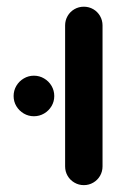

<svg xmlns="http://www.w3.org/2000/svg" viewBox="-20 -544 365 570"><path d="M173.3 -50V-468.5Q173.3 -483.7 180.7 -496.5Q188.1 -509.3 200.9 -516.7Q213.7 -524.1 228.9 -524.1Q244.1 -524.1 256.9 -516.7Q269.6 -509.3 277 -496.5Q284.4 -483.7 284.4 -468.5V-50Q284.4 -34.8 277 -22Q269.6 -9.3 256.9 -1.9Q244.1 5.6 228.9 5.6Q213.7 5.6 200.9 -1.9Q188.1 -9.3 180.7 -22Q173.3 -34.8 173.3 -50ZM20.4 -258.9Q20.4 -275.2 28.5 -289.1Q36.7 -303 50.6 -311.1Q64.4 -319.3 80.7 -319.3Q97 -319.3 110.9 -311.1Q124.8 -303 133 -289.1Q141.1 -275.2 141.1 -258.9Q141.1 -242.6 133 -228.9Q124.8 -215.2 110.9 -207Q97 -198.9 80.7 -198.9Q64.4 -198.9 50.6 -207Q36.7 -215.2 28.5 -228.9Q20.4 -242.6 20.4 -258.9Z"/></svg>

Font: 26F Galaxy Hebrew Black
Style: Regular
Weight: 900
Designer: C₂₉H₂₅N₃O₅
Version: Version 1.000